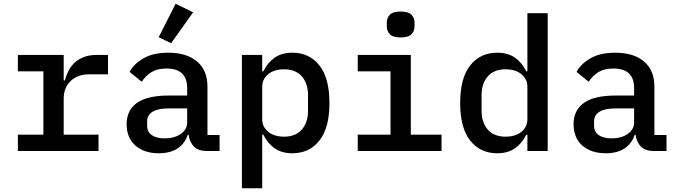

<svg xmlns="http://www.w3.org/2000/svg" viewBox="-20 -811 3640 1031"><path d="M76 -88H213V-428H76V-516H322V-379H328Q335 -406 348 -431Q361 -456 381 -474.5Q401 -493 430 -504.5Q459 -516 498 -516H560V-412H458Q398 -412 360 -376.5Q322 -341 322 -281V-88H509V0H76Z M1092 0Q1045 0 1021.5 -24Q998 -48 993 -87H988Q973 -40 933.5 -14Q894 12 833 12Q754 12 707 -29.5Q660 -71 660 -144Q660 -219 715.5 -258.5Q771 -298 886 -298H985V-338Q985 -443 874 -443Q824 -443 793 -423.5Q762 -404 741 -372L676 -425Q698 -467 750 -497.5Q802 -528 884 -528Q982 -528 1038 -481Q1094 -434 1094 -345V-86H1159V0ZM985 -154V-229H888Q770 -229 770 -158V-138Q770 -103 795 -85.5Q820 -68 864 -68Q917 -68 951 -92Q985 -116 985 -154ZM899 -579 832 -611 923 -791 1017 -745Z M1279 -516H1388V-428H1394Q1417 -475 1455 -501.5Q1493 -528 1550 -528Q1641 -528 1695 -460Q1749 -392 1749 -258Q1749 -124 1695 -56Q1641 12 1550 12Q1493 12 1455 -14.5Q1417 -41 1394 -88H1388V200H1279ZM1634 -216V-300Q1634 -363 1600.5 -401Q1567 -439 1505 -439Q1481 -439 1460 -433Q1439 -427 1423 -415Q1407 -403 1397.5 -385.5Q1388 -368 1388 -344V-172Q1388 -148 1397.5 -130.5Q1407 -113 1423 -101Q1439 -89 1460 -83Q1481 -77 1505 -77Q1567 -77 1600.5 -115Q1634 -153 1634 -216Z M2057 -669V-690Q2057 -715 2073.5 -732Q2090 -749 2131 -749Q2173 -749 2189.5 -732Q2206 -715 2206 -690V-669Q2206 -644 2189.5 -627Q2173 -610 2132 -610Q2090 -610 2073.5 -627Q2057 -644 2057 -669ZM1901 -88H2077V-428H1901V-516H2186V-88H2351V0H1901Z M2812 -88H2806Q2783 -41 2745 -14.5Q2707 12 2650 12Q2559 12 2505 -56Q2451 -124 2451 -258Q2451 -392 2505 -460Q2559 -528 2650 -528Q2707 -528 2745 -501.5Q2783 -475 2806 -428H2812V-740H2921V0H2812ZM2812 -172V-344Q2812 -368 2802.5 -385.5Q2793 -403 2777 -415Q2761 -427 2740 -433Q2719 -439 2695 -439Q2633 -439 2599.5 -401Q2566 -363 2566 -300V-216Q2566 -153 2599.5 -115Q2633 -77 2695 -77Q2719 -77 2740 -83Q2761 -89 2777 -101Q2793 -113 2802.5 -130.5Q2812 -148 2812 -172Z M3492 0Q3445 0 3421.5 -24Q3398 -48 3393 -87H3388Q3373 -40 3333.5 -14Q3294 12 3233 12Q3154 12 3107 -29.5Q3060 -71 3060 -144Q3060 -219 3115.5 -258.5Q3171 -298 3286 -298H3385V-338Q3385 -443 3274 -443Q3224 -443 3193 -423.5Q3162 -404 3141 -372L3076 -425Q3098 -467 3150 -497.5Q3202 -528 3284 -528Q3382 -528 3438 -481Q3494 -434 3494 -345V-86H3559V0ZM3385 -154V-229H3288Q3170 -229 3170 -158V-138Q3170 -103 3195 -85.5Q3220 -68 3264 -68Q3317 -68 3351 -92Q3385 -116 3385 -154Z"/></svg>

Font: IBM Plaex Mono Medium
Style: Regular
Weight: 500
Designer: Mike Abbink, Paul van der Laan, Pieter van Rosmalen
Foundry: Bold Monday
Version: Version 2.003